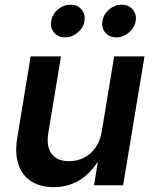

<svg xmlns="http://www.w3.org/2000/svg" viewBox="-20 -770 640 798"><path d="M203.6 7.8Q148.4 7.8 110.6 -15.9Q72.8 -39.6 56.9 -85.4Q41 -131.3 51.8 -197.3L107.4 -535.6H233.4L180.7 -216.8Q171.9 -161.1 194.6 -130.6Q217.3 -100.1 267.1 -100.1Q300.3 -100.1 328.6 -114.3Q356.9 -128.4 376.7 -156.2Q396.5 -184.1 403.3 -225.6L454.6 -535.6H580.6L491.7 0H371.1L392.1 -133.8H406.7Q371.6 -63 320.8 -27.6Q270 7.8 203.6 7.8ZM463.4 -614.7Q434.6 -614.7 417.7 -634.5Q400.9 -654.3 405.8 -682.6Q410.2 -710.9 433.6 -730.7Q457 -750.5 485.8 -750.5Q515.1 -750.5 531.7 -730.7Q548.3 -710.9 543.9 -682.6Q539.1 -654.3 515.6 -634.5Q492.2 -614.7 463.4 -614.7ZM250.5 -614.7Q221.7 -614.7 204.8 -634.5Q188 -654.3 192.9 -682.6Q197.3 -710.9 220.7 -730.7Q244.1 -750.5 272.9 -750.5Q302.2 -750.5 318.8 -730.7Q335.4 -710.9 331.1 -682.6Q326.7 -654.3 303 -634.5Q279.3 -614.7 250.5 -614.7Z"/></svg>

Font: Inter 20pt SemiBold
Style: Italic
Weight: 600
Italic angle: -9.3988°
Version: Version 4.001;git-66647c0bb